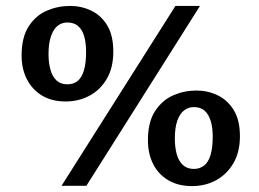

<svg xmlns="http://www.w3.org/2000/svg" viewBox="-20 -617 877 649"><path d="M573 -597H656L272 11H188ZM53 -429Q53 -491 77 -528Q101 -565 138.5 -581Q176 -597 217 -597Q255 -597 288.5 -581Q322 -565 342.5 -531Q363 -497 363 -443Q363 -388 341 -350.5Q319 -313 282.5 -293.5Q246 -274 202 -274Q155 -274 122 -294Q89 -314 71 -349Q53 -384 53 -429ZM144 -434Q144 -405 150.5 -381.5Q157 -358 171 -345Q185 -332 208 -332Q228 -332 242 -343Q256 -354 263.5 -378.5Q271 -403 271 -441Q271 -472 264.5 -494.5Q258 -517 244 -529Q230 -541 208 -541Q189 -541 175 -530Q161 -519 152.5 -495Q144 -471 144 -434ZM480 -143Q480 -205 504.5 -242Q529 -279 566 -295Q603 -311 644 -311Q682 -311 715.5 -295Q749 -279 770 -245Q791 -211 791 -157Q791 -102 768.5 -64.5Q746 -27 710 -7.5Q674 12 629 12Q582 12 548.5 -8Q515 -28 497.5 -63Q480 -98 480 -143ZM571 -148Q571 -119 577.5 -95.5Q584 -72 598.5 -59Q613 -46 635 -46Q655 -46 669.5 -57Q684 -68 691.5 -92.5Q699 -117 699 -155Q699 -187 692 -209Q685 -231 671.5 -243Q658 -255 635 -255Q617 -255 602.5 -244Q588 -233 579.5 -209.5Q571 -186 571 -148Z"/></svg>

Font: Literata 18pt SemiBold
Style: Italic
Weight: 600
Italic angle: -2°
Designer: Latin by Veronika Burian and Jose Scaglione. Greek by Irene Vlachou. Cyrillic by Vera Evstafieva
Foundry: TypeTogether
Version: Version 3.103;gftools[0.9.29]